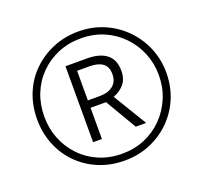

<svg xmlns="http://www.w3.org/2000/svg" viewBox="-126 -869 1083 1024"><g transform="rotate(-20 416.0 -357.0)"><path d="M416 9Q336 9 269 -19Q202 -47 153 -96.5Q104 -146 77 -213Q50 -280 50 -357Q50 -436 77.5 -503Q105 -570 155.5 -619Q206 -668 272.5 -695.5Q339 -723 416 -723Q494 -723 560.5 -694.5Q627 -666 677 -615.5Q727 -565 755 -498.5Q783 -432 783 -357Q783 -279 755 -212.5Q727 -146 677 -96.5Q627 -47 560.5 -19Q494 9 416 9ZM416 -30Q485 -30 544 -55Q603 -80 647 -125Q691 -170 716 -229.5Q741 -289 741 -357Q741 -424 717 -483Q693 -542 649 -587.5Q605 -633 546 -658.5Q487 -684 416 -684Q346 -684 287 -659.5Q228 -635 183.5 -590.5Q139 -546 115 -486.5Q91 -427 91 -357Q91 -290 114.5 -231Q138 -172 181.5 -126.5Q225 -81 284.5 -55.5Q344 -30 416 -30ZM289 -141V-572H412Q483 -572 522 -541.5Q561 -511 561 -448Q561 -400 535.5 -371.5Q510 -343 475 -331L590 -141H531L427 -318H339V-141ZM409 -360Q453 -360 481.5 -382Q510 -404 510 -447Q510 -490 483.5 -509Q457 -528 409 -528H339V-360Z"/></g></svg>

Font: RS Noto Sans Light
Style: Regular
Weight: 300
Designer: Monotype Design Team
Foundry: Monotype Imaging Inc.
Version: Version 3.10